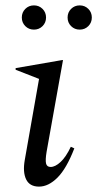

<svg xmlns="http://www.w3.org/2000/svg" viewBox="-20 -683 361 713"><path d="M125 10Q90 10 77 -17Q64 -44 72 -89L125 -390L38 -424V-430L211 -460H214L153 -119Q148 -89 151 -76Q154 -63 168 -63Q185 -63 205 -81.5Q225 -100 243 -138L256 -132Q227 -57 193.5 -23.5Q160 10 125 10ZM106 -573Q87 -573 74 -586Q61 -599 61 -618Q61 -637 74 -650Q87 -663 106 -663Q125 -663 138 -650Q151 -637 151 -618Q151 -599 138 -586Q125 -573 106 -573ZM276 -573Q257 -573 244 -586Q231 -599 231 -618Q231 -637 244 -650Q257 -663 276 -663Q295 -663 308 -650Q321 -637 321 -618Q321 -599 308 -586Q295 -573 276 -573Z"/></svg>

Font: Spectral
Style: Italic
Weight: 400
Italic angle: -10°
Designer: Jean-Baptiste Levee
Foundry: Production Type
Version: Version 2.001